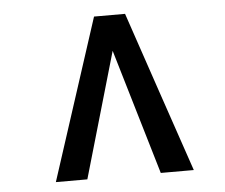

<svg xmlns="http://www.w3.org/2000/svg" viewBox="-43 -788 713 608"><g transform="rotate(-5 313.5 -484.0)"><path d="M276.9 -739.7H375.5Q418.9 -610.4 462.2 -483.9Q505.4 -357.4 549.3 -228H444.3L326.2 -626.5L210.9 -228H110.8Z"/></g></svg>

Font: Atomic Age
Style: Regular
Weight: 400
Version: Version 1.007; ttfautohint (v1.4.1) -l 6 -r 46 -G 0 -x 0 -H 